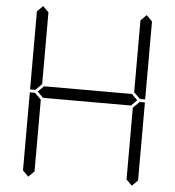

<svg xmlns="http://www.w3.org/2000/svg" viewBox="-60 -1013 936 1027"><g transform="rotate(5 408.0 -500.0)"><path d="M130 -511 127 -508H99V-927L130 -958L161 -927V-542ZM644 -531 675 -500 644 -469H172L141 -500L172 -531ZM130 -42 99 -73V-492H127L130 -489L161 -458V-73ZM686 -489 689 -492H717V-73L686 -42L655 -73V-458ZM686 -958 717 -927V-508H689L686 -511L655 -541V-927Z"/></g></svg>

Font: DSEG7 Classic
Style: Light
Weight: 300
Designer: Keshikan(Twitter:@keshinomi_88pro)
Version: Version 0.46